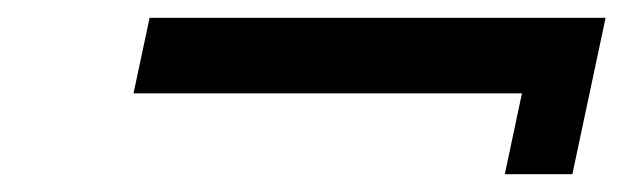

<svg xmlns="http://www.w3.org/2000/svg" viewBox="-20 -393 701 216"><path d="M567.2 -288 547.9 -197H623.9L661.3 -373H148.3L130.2 -288Z"/></svg>

Font: Hussar Nova
Style: 76
Weight: 700
Foundry: Cannot Into Space Fonts
Version: Version 0.99